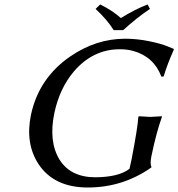

<svg xmlns="http://www.w3.org/2000/svg" viewBox="-20 -832 801 862"><path d="M490.2 -696.8Q462.9 -741.7 409.2 -792L429.7 -812Q484.4 -785.2 522.5 -751Q587.9 -791 642.6 -812L653.3 -792Q595.2 -753.4 533.2 -696.8ZM570.8 -117.2Q597.7 -255.9 601.1 -307.1L604 -310.1Q606 -310.1 654.3 -307.1Q654.3 -307.1 707 -310.1V-307.1Q682.6 -239.7 661.1 -137.2L659.7 -130.9Q652.8 -95.7 659.7 -83L659.2 -80.1Q531.7 9.8 374 9.8Q223.1 9.8 153.3 -94.7Q92.3 -187.5 119.1 -316.9Q154.3 -481.4 295.4 -578.6Q410.6 -657.7 541 -658.2Q595.2 -658.2 649.7 -647Q704.1 -635.7 731.9 -624L759.3 -612.8L760.7 -609.9Q730 -541 714.8 -488.8L704.6 -487.8Q670.9 -577.1 579.1 -603Q549.3 -611.3 517.1 -610.8Q396.5 -610.8 310.5 -509.8Q248 -435.1 224.6 -327.1Q196.8 -197.3 247.6 -114.7Q297.4 -36.6 406.7 -36.1Q513.2 -36.6 561.5 -74.2Z"/></svg>

Font: Linux Biolinum Slanted O
Style: Slanted
Weight: 400
Designer: Philipp H. Poll
Foundry: Philipp H. Poll
Version: Version 1.0.4